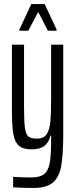

<svg xmlns="http://www.w3.org/2000/svg" viewBox="-20 -731 376 950"><path d="M45 196V144Q87 147 135 147Q179 147 199.5 129.5Q220 112 226.5 73Q233 34 233 -48V-60H230Q222 -27 200 -9.5Q178 8 136 8Q94 8 73.5 -10Q53 -28 46 -67Q39 -106 39 -181V-510H99V-201Q99 -130 103.5 -98Q108 -66 121 -55.5Q134 -45 163 -45Q197 -45 211.5 -68Q226 -91 229.5 -131Q233 -171 233 -253V-510H293V-75Q293 33 283 89.5Q273 146 241.5 172.5Q210 199 146 199Q99 199 45 196ZM76 -579V-585L135 -711H201L260 -585V-579H217L169 -672L120 -579Z"/></svg>

Font: Saira Ultra Condensed
Style: Regular
Weight: 400
Width: 1
Designer: Hector Gatti with collaboration of the Omnibus-Type team
Foundry: Omnibus-Type
Version: Version 1.001; ttfautohint (v1.8)